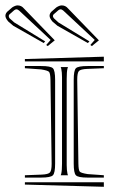

<svg xmlns="http://www.w3.org/2000/svg" viewBox="-76 -742 428 722"><path d="M174.8 -445.8V-127V-121.1Q174.8 -102.5 177.7 -88.9Q177.7 -87.9 178.5 -85.9Q179.2 -84 179.7 -83H152.3Q152.3 -84 153.3 -85.9Q154.3 -87.9 154.3 -88.9Q157.2 -100.6 157.2 -127V-445.8V-451.7Q157.2 -470.2 154.3 -483.9Q154.3 -484.9 153.3 -486.8Q152.3 -488.8 152.3 -489.7H179.7Q179.2 -488.8 178.5 -486.8Q177.7 -484.9 177.7 -483.9Q174.8 -472.2 174.8 -445.8ZM314.5 -83V-74.2H253.4Q217.8 -74.2 209.5 -82.8Q201.2 -91.3 201.2 -127V-441.4Q201.2 -477.1 209.5 -485.4Q217.8 -493.7 253.4 -493.7H314.5V-485.4L252 -482.9Q227.1 -481.9 220.7 -474.9Q214.4 -467.8 214.4 -442.4L218.8 -127Q219.2 -101.6 224.1 -96.4Q229 -91.3 253.4 -87.4ZM314.5 -528.8V-511.2H17.6V-520ZM314.5 -56.6V-39.6L17.6 -47.9V-56.6ZM17.6 -485.4V-493.7H78.6Q114.3 -493.7 122.8 -485.4Q131.3 -477.1 131.3 -441.4V-127Q131.3 -91.3 122.8 -82.8Q114.3 -74.2 78.6 -74.2H17.6V-83L80.6 -85.4Q105.5 -86.4 111.8 -93.5Q118.2 -100.6 118.2 -126L113.8 -441.4Q113.3 -466.3 108.4 -471.7Q103.5 -477.1 78.6 -481ZM260.3 -586.4 254.4 -580.1 140.1 -645 121.1 -661.1Q110.4 -673.8 110.4 -682.6Q110.4 -693.4 122.1 -702.1L136.2 -714.4Q147.9 -721.7 156.2 -721.7Q170.4 -721.7 179.7 -710.4L295.9 -590.3L269.5 -568.8L263.7 -572.8L280.3 -591.8L162.1 -702.1Q156.2 -707 152.3 -707Q147.9 -707 143.6 -703.6L128.4 -690.4Q123 -686.5 123 -681.2Q123 -677.7 127 -672.9L143.6 -657.7ZM93.8 -586.4 88.4 -580.1 -25.9 -645 -44.9 -661.1Q-55.7 -673.8 -55.7 -682.6Q-55.7 -693.4 -43.9 -702.1L-29.8 -714.4Q-18.1 -721.7 -9.8 -721.7Q4.4 -721.7 13.7 -710.4L129.9 -590.3L103.5 -568.8L97.7 -572.8L114.3 -591.8L-3.9 -702.1Q-9.8 -707 -13.7 -707Q-18.1 -707 -22.5 -703.6L-37.6 -690.4Q-43 -686.5 -43 -681.2Q-43 -677.2 -39.6 -672.9L-22.5 -657.7Z"/></svg>

Font: FoglihtenNo03
Style: Regular
Weight: 500
Version: Version 0.59